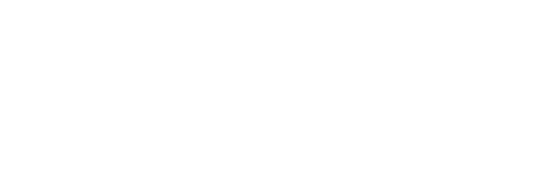

<svg xmlns="http://www.w3.org/2000/svg" viewBox="-18 -87 392 141"><g transform="rotate(15 177.5 -17.0)"><path d="M25 -17Z"/></g></svg>

Font: AppleStorm
Style: ShdRgIta
Weight: 400
Foundry: Cannot Into Space Fonts
Version: Version 1.01